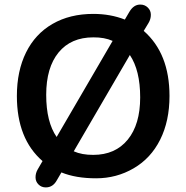

<svg xmlns="http://www.w3.org/2000/svg" viewBox="-20 -775 819 844"><path d="M550.8 -533.2 304.2 -109.9Q340.3 -93.8 390.1 -94.2Q486.8 -94.2 541.5 -161.1Q596.2 -228 596.2 -346.9Q596.2 -465.8 550.8 -533.2ZM229 -172.9 475.1 -595.2Q439 -611.3 390.1 -610.8Q292 -610.8 237.5 -544.4Q183.1 -478 183.1 -358.4Q183.1 -238.8 229 -172.9ZM725.1 -353Q725.1 -243.2 684.1 -161.1Q643.1 -79.1 567.6 -35.2Q492.2 8.8 402.6 8.8Q313 8.8 250 -17.1L230 17.1Q212.9 48.8 181.2 48.8Q162.1 48.8 149.2 35.9Q136.2 22.9 136.2 4.4Q136.2 -14.2 146 -30.8L167 -66.9Q54.2 -164.6 54.2 -353Q54.2 -462.9 94.5 -544.4Q134.8 -626 210.9 -669.9Q287.1 -713.9 390.1 -713.9Q465.3 -713.9 528.8 -689L548.8 -723.1Q567.9 -755.4 597.2 -754.9Q616.2 -754.9 629.6 -741.9Q643.1 -729 643.1 -710Q643.1 -690.9 632.8 -673.8L611.8 -639.2Q725.1 -540 725.1 -353Z"/></svg>

Font: Nunito-Bold
Style: Bold
Weight: 700
Designer: Vernon Adams
Foundry: newtypography
Version: Version 3.000